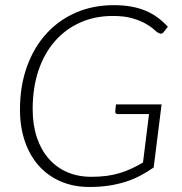

<svg xmlns="http://www.w3.org/2000/svg" viewBox="-20 -736 724 764"><path d="M343.5 -32.5Q377 -32.5 404.8 -36.2Q432.5 -40 457 -47.5Q481.5 -55 504 -65.5Q526.5 -76 549 -89.5L573 -282H449.5Q444 -282 440.8 -285.2Q437.5 -288.5 438.5 -293L441.5 -320.5H623L591.5 -69.5Q565 -51 537.2 -36.5Q509.5 -22 478.2 -12.2Q447 -2.5 412 2.8Q377 8 336 8Q272.5 8 221.2 -14.2Q170 -36.5 134 -77Q98 -117.5 78.8 -174.2Q59.5 -231 59.5 -300Q59.5 -393.5 87 -470.2Q114.5 -547 164 -601.5Q213.5 -656 282 -685.8Q350.5 -715.5 432.5 -715.5Q471 -715.5 502.5 -709.8Q534 -704 560 -693Q586 -682 607.5 -666Q629 -650 648 -629.5L632.5 -610Q624.5 -597.5 611.5 -604.5Q604.5 -607.5 592.8 -618.5Q581 -629.5 560.2 -641.5Q539.5 -653.5 507.5 -663Q475.5 -672.5 428.5 -672.5Q358 -672.5 299.5 -646.5Q241 -620.5 198.8 -572.5Q156.5 -524.5 133.2 -455.8Q110 -387 110 -301.5Q110 -239.5 126.5 -189.8Q143 -140 173.5 -105Q204 -70 247 -51.2Q290 -32.5 343.5 -32.5Z"/></svg>

Font: Lato Light
Style: Italic
Weight: 300
Italic angle: -7°
Designer: Lukasz Dziedzic
Foundry: tyPoland Lukasz Dziedzic
Version: Version 2.007; 2014-02-27